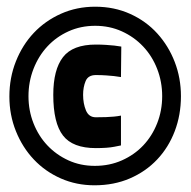

<svg xmlns="http://www.w3.org/2000/svg" viewBox="-20 -721 570 573"><path d="M8 -433Q8 -489 27.5 -538Q47 -587 81 -623Q115 -659 162 -680Q209 -701 264 -701Q321 -701 368.5 -679.5Q416 -658 449.5 -621Q483 -584 501.5 -536Q520 -488 520 -434Q520 -378 501.5 -329.5Q483 -281 449 -245Q415 -209 367.5 -188.5Q320 -168 262 -168Q208 -168 161.5 -188.5Q115 -209 81 -245Q47 -281 27.5 -329.5Q8 -378 8 -433ZM65 -434Q65 -391 80 -353Q95 -315 121.5 -287Q148 -259 184 -242.5Q220 -226 263 -226Q307 -226 344 -242.5Q381 -259 407.5 -287Q434 -315 449 -353Q464 -391 464 -434Q464 -477 449 -515.5Q434 -554 407 -582.5Q380 -611 343.5 -627.5Q307 -644 264 -644Q221 -644 184.5 -627.5Q148 -611 121.5 -582.5Q95 -554 80 -515.5Q65 -477 65 -434ZM341 -287Q332 -285 321 -283Q311 -281 297 -280Q283 -279 266 -279Q197 -279 168 -316.5Q139 -354 139 -438Q139 -513 168 -550.5Q197 -588 266 -588Q283 -588 297 -587Q311 -586 321 -585Q332 -583 342 -582L341 -491Q331 -492 320 -494Q310 -495 296.5 -496Q283 -497 266 -497Q243 -497 235.5 -479Q228 -461 228 -438Q228 -412 236.5 -391.5Q245 -371 266 -371Q283 -371 296.5 -371.5Q310 -372 320 -373Q331 -374 341 -376Z"/></svg>

Font: Panefresco 999wt
Style: Regular
Weight: 900
Version: Version 1.001